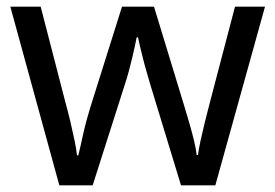

<svg xmlns="http://www.w3.org/2000/svg" viewBox="-20 -557 826 576"><path d="M431 -303Q425 -324 419 -344.5Q413 -365 408.5 -383.5Q404 -402 400 -418Q396 -434 394 -445H390Q388 -434 384.5 -418Q381 -402 376.5 -383Q372 -364 366.5 -343.5Q361 -323 354 -302L258 -1H158L11 -537H102L176 -251Q184 -222 191 -192.5Q198 -163 203.5 -136.5Q209 -110 211 -91H215Q218 -103 222 -121Q226 -139 230.5 -159Q235 -179 240.5 -199Q246 -219 251 -235L346 -537H442L534 -235Q541 -212 548.5 -186Q556 -160 562 -135.5Q568 -111 570 -92H574Q576 -109 581.5 -134.5Q587 -160 594.5 -190.5Q602 -221 610 -251L685 -537H775L626 -1H523Z"/></svg>

Font: usinhala15
Style: Book
Weight: 400
Designer: Jelle Bosma - Monotype Design Team
Foundry: Monotype Imaging Inc.
Version: Version 2.003